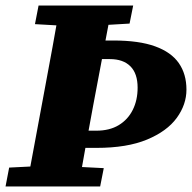

<svg xmlns="http://www.w3.org/2000/svg" viewBox="-33 -672 692 692"><path d="M199 -139 204 -201H314Q362 -201 395 -221Q428 -241 445.5 -276Q463 -311 463 -356Q463 -407 437 -433Q411 -459 363 -459H269L275 -526H376Q468 -526 526 -505Q584 -484 611.5 -444.5Q639 -405 639 -349Q639 -295 604 -247Q569 -199 497 -169Q425 -139 315 -139ZM-13 0 0 -68 140 -75 204 -73 341 -66 328 0ZM63 0 129 -355Q143 -429 156.5 -503.5Q170 -578 183 -652H371L304 -298Q290 -223 276.5 -148.5Q263 -74 250 0ZM93 -585 106 -652H447L434 -587L298 -579L234 -577Z"/></svg>

Font: Source Serif 4 Black
Style: Italic
Weight: 900
Italic angle: -12°
Designer: Frank Grießhammer
Foundry: Adobe Systems Incorporated
Version: Version 4.004;hotconv 1.0.116;makeotfexe 2.5.65601